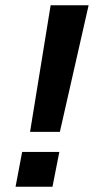

<svg xmlns="http://www.w3.org/2000/svg" viewBox="-20 -708 373 728"><path d="M316 -688 207 -208H94L172 -688ZM179 0H39L64 -132H205Z"/></svg>

Font: Libra Sans
Style: Bold Italic
Weight: 700
Italic angle: -12°
Foundry: Context Ltd
Version: Version 1.002